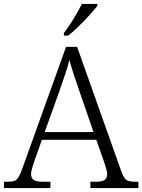

<svg xmlns="http://www.w3.org/2000/svg" viewBox="-22 -951 720 971"><path d="M-2 0V-32H19Q40 -32 51.5 -36.5Q63 -41 71.5 -55Q80 -69 90 -96L312 -714H368L592 -83Q604 -51 616.5 -41.5Q629 -32 661 -32H678V0H435V-32H463Q496 -32 508 -41.5Q520 -51 520 -71Q520 -83 513.5 -103.5Q507 -124 503 -136L465 -244H190L153 -140Q149 -127 142 -105.5Q135 -84 135 -71Q135 -51 148 -41.5Q161 -32 196 -32H233V0ZM204 -283H451L382 -483Q367 -525 352.5 -569.5Q338 -614 329 -648Q322 -618 307.5 -575.5Q293 -533 279 -492ZM301 -784Q316 -803 333 -829Q350 -855 365.5 -882Q381 -909 392 -931H470V-921Q457 -904 431 -875Q405 -846 375.5 -817.5Q346 -789 323 -771H301Z"/></svg>

Font: Noto Serif Gurmukhi Light
Style: Regular
Weight: 300
Designer: Vaibhav Singh and the Monotype Design Team
Foundry: Monotype Imaging Inc.
Version: Version 2.004; ttfautohint (v1.8.4.7-5d5b)